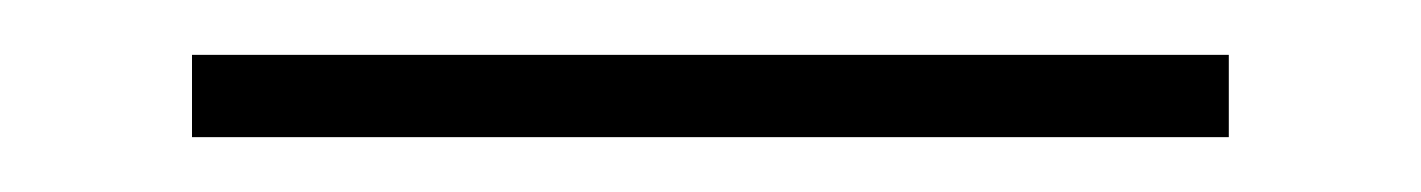

<svg xmlns="http://www.w3.org/2000/svg" viewBox="-20 -661 518 70"><path d="M428 -611V-641H50V-611Z"/></svg>

Font: Space Cowgirl Medium
Style: Regular
Weight: 600
Designer: Valery Marier
Foundry: Valery Marier
Version: Version 1.000;hotconv 1.0.109;makeotfexe 2.5.65596